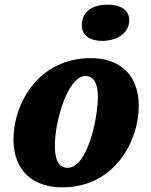

<svg xmlns="http://www.w3.org/2000/svg" viewBox="-20 -796 649 826"><path d="M420 -620C479 -620 536 -651 536 -709C536 -758 491 -776 444 -776C387 -776 332 -754 332 -686C332 -641 371 -620 420 -620ZM248 10C476 10 577 -193 577 -339C577 -485 484 -546 371 -546C145 -546 38 -350 38 -197C38 -59 124 10 248 10ZM271 -74C236 -74 216 -102 216 -168C216 -277 272 -469 348 -469C380 -469 401 -443 401 -380C401 -283 355 -74 271 -74Z"/></svg>

Font: Noto Serif SemiCondensed Black
Style: Italic
Weight: 900
Width: 4
Italic angle: -12°
Designer: Monotype Design Team
Foundry: Monotype Imaging Inc.
Version: Version 2.014